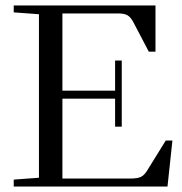

<svg xmlns="http://www.w3.org/2000/svg" viewBox="-20 -683 666 703"><path d="M30.3 0V-25.4L122.6 -32.2V-630.9L30.3 -637.7V-663.1H549.3V-493.7H524.9L468.3 -601.6Q459 -619.6 447.3 -626.7Q435.5 -633.8 413.1 -633.8H208.5V-351.1H401.4V-461.4H425.8V-219.2H401.4V-321.8H208.5V-29.3H458Q482.4 -29.3 494.9 -34.9Q507.3 -40.5 517.6 -56.6L586.9 -168.5H611.3L593.3 0Z"/></svg>

Font: Elstob 18pt
Style: Regular
Weight: 400
Designer: Peter S. Baker
Version: Version 1.015